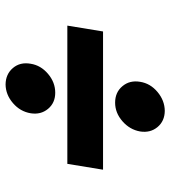

<svg xmlns="http://www.w3.org/2000/svg" viewBox="20 -646 625 706"><g transform="rotate(90 333.0 -292.5)"><path d="M603.5 -358.4 582 -227.1H73.7L95.2 -358.4ZM356.9 -402.8Q318.8 -402.8 296.4 -429.7Q273.9 -456.5 280.3 -494.6Q286.1 -532.2 317.6 -558.6Q349.1 -585 387.2 -585.4Q424.8 -585 446.8 -558.6Q468.8 -532.2 462.9 -494.6Q456.1 -456.5 425.3 -429.7Q394.5 -402.8 356.9 -402.8ZM396 -92.3Q389.6 -53.7 358.6 -27.1Q327.6 -0.5 290 0Q252 -0.5 229.5 -27.1Q207 -53.7 213.9 -92.3Q219.7 -129.4 251 -156Q282.2 -182.6 320.3 -182.6Q357.9 -182.6 379.9 -156Q401.9 -129.4 396 -92.3Z"/></g></svg>

Font: Inter Display ExtraBold
Style: Italic
Weight: 800
Italic angle: -9.39999°
Designer: Rasmus Andersson
Foundry: rsms
Version: Version 4.000;git-a52131595